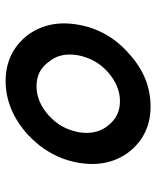

<svg xmlns="http://www.w3.org/2000/svg" viewBox="42 -582 542 665"><g transform="rotate(-90 312.5 -249.0)"><path d="M365 -500Q463 -500 523 -425Q578 -351 560 -249Q542 -145 460 -73Q378 2 277 2Q178 2 119 -73Q64 -146 82 -249Q100 -350 181 -425Q266 -500 365 -500ZM454 -249Q465 -311 431 -351Q401 -393 347 -393Q293 -393 246 -351Q200 -310 188 -249Q177 -187 210 -146Q242 -104 295 -104Q348 -104 396 -146Q442 -187 454 -249Z"/></g></svg>

Font: Quicksand
Style: Bold Italic
Weight: 700
Italic angle: -12°
Designer: Andrew Paglinawan
Foundry: Andrew Paglinawan
Version: 1.002